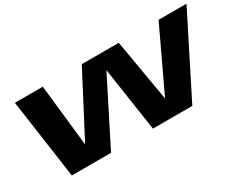

<svg xmlns="http://www.w3.org/2000/svg" viewBox="-92 -1047 1741 1418"><g transform="rotate(-30 779.0 -337.5)"><path d="M191 0 95 -675H333L390.5 -149L665.5 -675H981L1071.5 -148L1320.5 -675H1558.5L1218.5 0H882.5L801 -546L525.5 0Z"/></g></svg>

Font: Anybody UltraExpanded Regular
Style: Bold Italic
Weight: 700
Width: 9
Italic angle: -10°
Designer: Tyler Finck
Foundry: Etcetera Type Company
Version: Version 1.010; ttfautohint (v1.8.3) -l 8 -r 50 -G 200 -x 14 